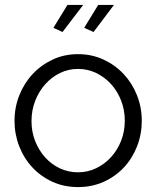

<svg xmlns="http://www.w3.org/2000/svg" viewBox="-20 -750 635 780"><path d="M234 -620 197 -637 254 -730H318ZM360 -620 322 -637 379 -730H443ZM297 10Q240 10 193 -11.5Q146 -33 111.5 -70Q77 -107 58 -156Q39 -205 39 -259Q39 -314 58.5 -363Q78 -412 112.5 -449Q147 -486 194 -508Q241 -530 297 -530Q353 -530 400.5 -508Q448 -486 482.5 -449Q517 -412 536.5 -363Q556 -314 556 -259Q556 -205 537 -156Q518 -107 483.5 -70Q449 -33 401.5 -11.5Q354 10 297 10ZM108 -258Q108 -214 123 -176.5Q138 -139 163.5 -110.5Q189 -82 223.5 -66Q258 -50 297 -50Q336 -50 370.5 -66.5Q405 -83 431 -111.5Q457 -140 472 -178Q487 -216 487 -260Q487 -303 472 -341.5Q457 -380 431 -408.5Q405 -437 370.5 -453.5Q336 -470 297 -470Q258 -470 224 -453.5Q190 -437 164 -408Q138 -379 123 -340.5Q108 -302 108 -258Z"/></svg>

Font: Oxford Sans
Style: Regular
Weight: 400
Designer: Matt McInerney, Pablo Impallari, Rodrigo Fuenzalida
Foundry: Matt McInerney, Pablo Impallari, Rodrigo Fuenzalida
Version: Version 3.000g; ttfautohint (v1.5) -l 8 -r 28 -G 28 -x 14 -D